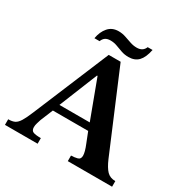

<svg xmlns="http://www.w3.org/2000/svg" viewBox="-182 -973 1102 1130"><g transform="rotate(30 369.0 -408.0)"><path d="M224 0H2V-38Q29 -38 45.5 -46Q62 -54 76.5 -77.5Q91 -101 110 -147L325 -662H406L630 -131Q651 -82 672.5 -60Q694 -38 730 -38V0H429V-38Q449 -38 470 -43Q491 -48 491 -72Q491 -97 472 -143L444 -214H204L169 -129Q165 -116 160.5 -101.5Q156 -87 156 -74Q156 -51 171.5 -44.5Q187 -38 224 -38ZM221 -262H427L330 -522H326ZM238 -705H203Q211 -752 237 -782Q263 -812 307 -812Q332 -812 355.5 -804Q379 -796 401 -788.5Q423 -781 446 -781Q487 -781 501 -816H534Q523 -761 498.5 -735Q474 -709 431 -709Q404 -709 381.5 -717Q359 -725 337.5 -733Q316 -741 293 -741Q270 -741 257 -731.5Q244 -722 238 -705Z"/></g></svg>

Font: STIX Two Text SemiBold
Style: Regular
Weight: 600
Designer: Ross Mills, John Hudson & Paul Hanslow, Tiro Typeworks Ltd; with prior portions MicroPress Inc., and Coen Hoffman.
Foundry: Tiro Typeworks Ltd
Version: Version 2.13 b171